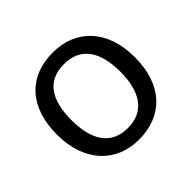

<svg xmlns="http://www.w3.org/2000/svg" viewBox="-138 -703 870 870"><g transform="rotate(-45 297.0 -268.0)"><path d="M295 10C448 10 546 -91 546 -268C546 -446 443 -546 298 -546C144 -546 48 -446 48 -269C48 -91 153 10 295 10ZM297 -63C189 -63 141 -142 141 -269C141 -397 188 -473 296 -473C404 -473 453 -396 453 -268C453 -142 404 -63 297 -63Z"/></g></svg>

Font: Noto Sans Math
Style: Regular
Weight: 400
Designer: Monotype Design Team, Delve Withrington, Jeff Kellem
Foundry: Monotype Imaging Inc., Delve Fonts LLC
Version: Version 3.000